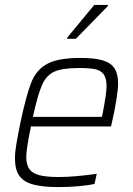

<svg xmlns="http://www.w3.org/2000/svg" viewBox="-20 -754 540 782"><path d="M41 -109Q41 -134 46.5 -166.5Q52 -199 63 -254Q87 -367 107.5 -418.5Q128 -470 172.5 -494Q217 -518 307 -518Q366 -518 399 -508Q432 -498 446.5 -475.5Q461 -453 461 -413Q461 -392 454 -347.5Q447 -303 436 -256L432 -239H106Q87 -147 87 -115Q87 -83 99.5 -65.5Q112 -48 140.5 -40.5Q169 -33 220 -33Q254 -33 297 -37Q340 -41 374 -46L365 -5Q340 1 299 4.5Q258 8 219 8Q152 8 113.5 -3Q75 -14 58 -39Q41 -64 41 -109ZM395 -278 399 -297Q414 -374 414 -403Q414 -435 402.5 -451Q391 -467 368.5 -472Q346 -477 305 -477Q236 -477 203 -463Q170 -449 152 -409.5Q134 -370 114 -278ZM253 -596 254 -601 364 -734H420L419 -729L289 -596Z"/></svg>

Font: Saira Semi Condensed ExtraLight
Style: Italic
Weight: 200
Width: 4
Italic angle: -12°
Designer: Hector Gatti with collaboration of the Omnibus-Type team
Foundry: Omnibus-Type
Version: Version 1.001; ttfautohint (v1.8)